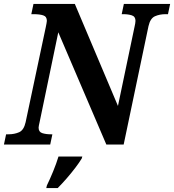

<svg xmlns="http://www.w3.org/2000/svg" viewBox="-42 -734 884 975"><path d="M-22 0 -11 -52H1Q31 -52 55 -62.5Q79 -73 88 -113L190 -594Q192 -605 194 -614Q196 -623 196 -628Q196 -650 177.5 -656Q159 -662 129 -662H117L128 -714H338L557 -196L641 -597Q643 -605 644.5 -614Q646 -623 646 -628Q646 -650 627.5 -656Q609 -662 585 -662H576L587 -714H822L811 -662H798Q769 -662 745 -651.5Q721 -641 712 -601L586 0H498L254 -570L160 -118Q154 -92 154 -86Q154 -64 172.5 -58Q191 -52 216 -52H224L213 0ZM196 208Q212 175 228 136Q244 97 255 61H376L373 71Q361 91 340.5 118Q320 145 296.5 172Q273 199 251 221H193Z"/></svg>

Font: Noto Serif SemiCondensed
Style: Bold Italic
Weight: 700
Width: 4
Italic angle: -12°
Designer: Monotype Design Team
Foundry: Monotype Imaging Inc.
Version: Version 2.014